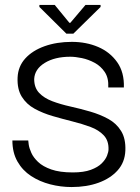

<svg xmlns="http://www.w3.org/2000/svg" viewBox="-20 -742 565 775"><path d="M269 13Q225 13 182.5 2Q140 -9 105.5 -31.5Q71 -54 50.5 -90Q30 -126 30 -175H94Q94 -172 96 -158Q98 -144 106.5 -125Q115 -106 134 -88Q153 -70 187 -58Q221 -46 274 -46Q318 -46 346.5 -56.5Q375 -67 390.5 -82.5Q406 -98 412 -113.5Q418 -129 418 -139Q419 -174 399 -195.5Q379 -217 345.5 -229.5Q312 -242 272 -252Q232 -262 192.5 -273.5Q153 -285 120 -303Q87 -321 68 -351.5Q49 -382 51 -429Q53 -474 82 -506Q111 -538 160 -555.5Q209 -573 270 -573Q328 -573 376 -552.5Q424 -532 453 -491Q482 -450 480 -389H417Q419 -427 403 -451Q387 -475 362 -488.5Q337 -502 310.5 -507.5Q284 -513 264 -513Q201 -513 160.5 -488Q120 -463 118 -423Q118 -388 138 -367Q158 -346 191 -333.5Q224 -321 264.5 -312Q305 -303 344.5 -291.5Q384 -280 417 -262Q450 -244 469 -213Q488 -182 486 -134Q484 -87 455 -54.5Q426 -22 378 -4.5Q330 13 269 13ZM248 -606 139 -714V-722H201L260 -650H264L325 -722H386V-714L276 -606Z"/></svg>

Font: Darker Grotesque Medium
Style: Regular
Weight: 500
Designer: Gabriel Lam
Foundry: TypeRant
Version: Version 1.000;gftools[0.9.28]